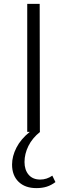

<svg xmlns="http://www.w3.org/2000/svg" viewBox="-20 -678 345 987"><path d="M265 258Q244 274 220.5 281.5Q197 289 167 289Q109 289 75.5 256.5Q42 224 42 168Q42 125 64.5 81Q87 37 133 0H120V-658H184L185 -1L186 0Q146 32 126 72.5Q106 113 106 155Q106 195 127 220Q148 245 187 245Q220 245 249 225Z"/></svg>

Font: Ysabeau Infant Semilight
Style: Regular
Weight: 300
Designer: Christian Thalmann (Catharsis Fonts)
Version: Version 0.003